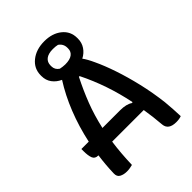

<svg xmlns="http://www.w3.org/2000/svg" viewBox="-255 -1025 1160 1160"><g transform="rotate(-45 325.0 -445.0)"><path d="M184 3Q172 6 160 8Q148 10 135 10Q108 10 88.5 -0.5Q69 -11 70 -38Q72 -110 82 -181H80Q53 -181 44.5 -202.5Q36 -224 36 -263V-281H99Q122 -388 160 -483.5Q198 -579 249 -659Q216 -674 196.5 -700.5Q177 -727 177 -763V-769Q177 -827 222.5 -863.5Q268 -900 338 -900Q406 -900 449.5 -865Q493 -830 493 -773V-767Q493 -733 475 -706Q457 -679 426 -663Q444 -639 465 -593Q491 -538 516 -464Q541 -390 561.5 -303Q582 -216 593 -123Q596 -92 598 -59.5Q600 -27 601 3Q583 10 557 10Q491 10 486 -40Q480 -114 469 -181H199Q187 -96 184 3ZM341 -830Q302 -830 281.5 -814Q261 -798 261 -769V-763Q261 -733 287 -716Q298 -714 308 -712.5Q318 -711 329 -711Q369 -711 389 -726Q409 -741 409 -767V-773Q409 -807 381 -826Q364 -830 341 -830ZM367 -281Q420 -281 449 -261L455 -263Q418 -444 340 -600H334Q295 -523 265.5 -446.5Q236 -370 216 -281Z"/></g></svg>

Font: Recursive Sn Csl St Med
Style: Regular
Weight: 500
Version: Version 1.079;hotconv 1.0.112;makeotfexe 2.5.65598; ttfautoh